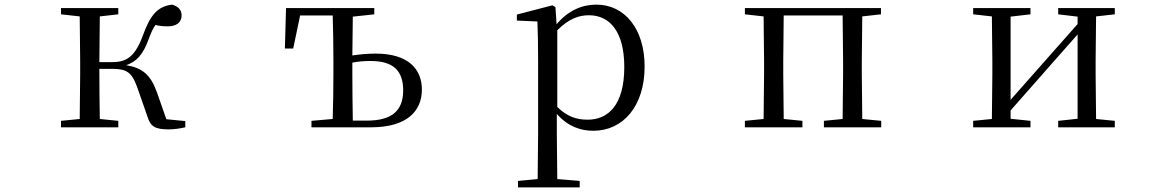

<svg xmlns="http://www.w3.org/2000/svg" viewBox="-20 -551 5040 831"><path d="M618 -47C631 -4 650 9 711 9C732 9 760 5 782 0V-27L700 -35L659 -152C632 -227 597 -257 526 -269C569 -283 599 -313 624 -383C634 -410 642 -428 653 -443C668 -439 685 -437 707 -437C743 -437 766 -454 766 -484C766 -508 752 -523 725 -531C662 -523 631 -488 597 -394C562 -300 523 -282 463 -282H410L412 -480L492 -489V-516H244V-489L325 -480L327 -288V-229L325 -36L244 -28V0H492V-28L412 -36C411 -92 410 -176 410 -253H464C527 -253 550 -240 574 -173Z M1328 0H1586C1742 0 1806 -71 1806 -163C1806 -252 1747 -319 1606 -319C1573 -319 1539 -316 1505 -311L1507 -479L1600 -489V-516H1218L1213 -341H1249L1279 -484H1420C1422 -428 1423 -343 1423 -288V-229C1423 -174 1422 -92 1420 -36L1328 -28ZM1505 -280C1531 -285 1556 -287 1584 -287C1680 -287 1725 -247 1725 -160C1725 -70 1674 -29 1568 -29H1507C1506 -85 1505 -171 1505 -229Z M2548 15C2677 15 2770 -92 2770 -263C2770 -427 2683 -531 2561 -531C2500 -531 2439 -506 2389 -446L2384 -520L2371 -528L2217 -488V-462L2306 -458C2308 -408 2309 -355 2309 -287V27L2307 224L2222 232V260H2489V232L2392 224L2390 27V-58C2438 -3 2494 15 2548 15ZM2392 -420C2442 -470 2485 -485 2529 -485C2620 -485 2682 -413 2682 -261C2682 -95 2611 -33 2524 -33C2475 -33 2435 -46 2392 -88Z M3204 -489 3285 -480 3287 -288V-229L3285 -36L3204 -28V0H3453V-28L3372 -36L3370 -229V-288L3372 -484H3627L3629 -288V-229L3627 -36L3546 -28V0H3794V-28L3712 -36L3710 -229V-288L3712 -480L3793 -489V-516H3204Z M4560 -489 4644 -479V-447L4484 -266L4354 -119V-479L4440 -489V-516H4192V-489L4273 -480L4275 -288V-229L4273 -36L4192 -28V0H4440V-28L4354 -37V-73L4509 -249L4644 -402V-37L4560 -28V0H4805V-28L4724 -36L4722 -229V-288L4724 -480L4805 -489V-516H4560Z"/></svg>

Font: Harano Aji Mincho TW
Style: Regular
Weight: 400
Foundry: Masamichi Hosoda
Version: HaranoAjiMinchoTW-Regular version 20230610;ttx 4.39.4